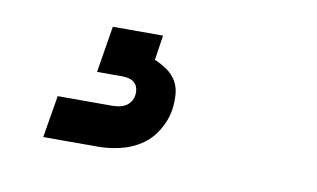

<svg xmlns="http://www.w3.org/2000/svg" viewBox="-38 -65 577 350"><g transform="rotate(10 250.0 110.0)"><path d="M57 220 70 142H170Q176 142 182.5 141Q189 140 194.5 137Q200 134 204 128.5Q208 123 209 116Q210 110 208.5 103.5Q207 97 202.5 93Q198 89 192 87.5Q186 86 180 86H133L147 0H240L233 46Q245 51 256 58.5Q267 66 273.5 77Q280 88 281 102Q282 116 280 130Q277 150 265.5 169Q254 188 236 199.5Q218 211 197.5 215.5Q177 220 157 220Z"/></g></svg>

Font: Iosevka SS04 Extrabold Oblique
Style: Regular
Weight: 800
Italic angle: -9°
Monospace: yes
Designer: Belleve Invis
Foundry: Belleve Invis
Version: Version 19.0.0; ttfautohint (v1.8.4)